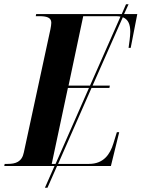

<svg xmlns="http://www.w3.org/2000/svg" viewBox="-52 -780 665 902"><path d="M-32 0H204L159 102H171L216 0H469L508 -159H497L481 -107C465 -54 434 -10 366 -10H221L378 -367H462L464 -378H383L525 -699C550 -689 560 -666 560 -631C560 -611 555 -575 552 -555H562L593 -714H531L552 -760H540L520 -714H118L116 -704H132C167 -704 189 -698 189 -673C189 -665 187 -654 185 -643L60 -64C51 -19 21 -10 -16 -10H-30ZM270 -378 339 -704H494C501 -704 508 -703 514 -702L371 -378ZM191 -10 267 -367H366L209 -10Z"/></svg>

Font: Noto Serif Display Condensed
Style: Bold Italic
Weight: 700
Width: 3
Italic angle: -12°
Designer: Monotype Design Team
Foundry: Monotype Imaging Inc.
Version: Version 2.009